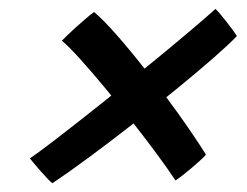

<svg xmlns="http://www.w3.org/2000/svg" viewBox="-20 -560 560 436"><path d="M517.8 -477.9Q500.6 -459.9 464.1 -427.9Q427.6 -395.9 379.9 -357.1Q332.2 -318.2 280.8 -277.8Q229.2 -237.4 181.8 -202.5Q134.4 -167.5 98.9 -144Q94.8 -147.1 87.5 -154.7Q80.2 -162.3 72.2 -171.5Q64.1 -180.8 57.4 -188.7Q50.8 -196.6 47.9 -200.3Q67 -213.3 100.2 -238.8Q133.4 -264.2 175.1 -297.1Q216.8 -329.9 260.9 -365.6Q305 -401.2 346.1 -435.1Q387.1 -468.9 419.4 -496.4Q451.7 -523.8 469.2 -539.8Q472.8 -536.7 480.1 -528.1Q487.4 -519.5 495.4 -509.2Q503.4 -498.9 509.8 -490.2Q516.2 -481.4 517.8 -477.9ZM193.5 -532.8Q213.2 -516.7 244.8 -480.8Q276.4 -445 312.9 -398.2Q349.5 -351.4 384.8 -302Q420.2 -252.5 447.7 -209Q443.6 -203.8 434.5 -195.6Q425.4 -187.4 414.8 -178.3Q404.2 -169.3 394.3 -161.6Q384.5 -153.9 378.5 -150.2Q361.3 -176.4 334.6 -212.4Q307.9 -248.4 277.2 -287.5Q246.5 -326.6 216.2 -363.1Q185.9 -399.5 160.8 -427.3Q135.6 -455.1 120.6 -467.6Q124 -471.4 131.5 -478.6Q139 -485.8 148.4 -494.4Q157.8 -502.9 167.1 -511.1Q176.5 -519.2 183.6 -525.1Q190.7 -531 193.5 -532.8Z"/></svg>

Font: Grandstander Thin
Style: Italic
Weight: 100
Italic angle: -15°
Designer: Tyler Finck
Foundry: Etcetera Type Co
Version: Version 1.200